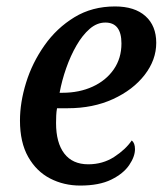

<svg xmlns="http://www.w3.org/2000/svg" viewBox="-20 -566 511 596"><path d="M229 10Q178 10 135.5 -12Q93 -34 67.5 -79Q42 -124 42 -192Q42 -248 61 -309.5Q80 -371 118 -425Q156 -479 211 -512.5Q266 -546 337 -546Q398 -546 431.5 -516Q465 -486 465 -433Q465 -380 429 -333.5Q393 -287 331 -258.5Q269 -230 190 -230H157Q155 -219 154.5 -207Q154 -195 154 -184Q154 -123 179.5 -89.5Q205 -56 254 -56Q299 -56 334.5 -79Q370 -102 389 -130Q399 -122 399 -103Q399 -80 381 -53.5Q363 -27 325.5 -8.5Q288 10 229 10ZM174 -278Q226 -278 267.5 -297Q309 -316 333 -350.5Q357 -385 357 -431Q357 -496 307 -496Q281 -496 258.5 -476.5Q236 -457 217.5 -425Q199 -393 185.5 -354.5Q172 -316 165 -278Z"/></svg>

Font: Noto Serif SemiCondensed Medium
Style: Italic
Weight: 500
Width: 4
Italic angle: -12°
Designer: Monotype Design Team
Foundry: Monotype Imaging Inc.
Version: Version 2.013